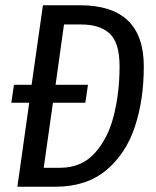

<svg xmlns="http://www.w3.org/2000/svg" viewBox="-20 -709 592 729"><path d="M526 -457Q526 -330 492 -227.5Q458 -125 383 -62.5Q308 0 190 0H46L91 -319H23L33 -387H100L143 -689H284Q526 -689 526 -457ZM434 -457Q434 -547 396.5 -581.5Q359 -616 289 -616H223L191 -387H314L304 -319H181L146 -72H208Q290 -72 340.5 -128.5Q391 -185 412.5 -272Q434 -359 434 -457Z"/></svg>

Font: Fira Sans Extra Condensed
Style: Italic
Weight: 400
Width: 3
Italic angle: -8°
Designer: Carrois Corporate & Edenspiekermann AG
Foundry: Carrois Corporate GbR & Edenspiekermann AG
Version: Version 4.203